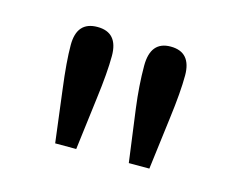

<svg xmlns="http://www.w3.org/2000/svg" viewBox="-49 -802 452 370"><g transform="rotate(15 176.5 -617.0)"><path d="M231.9 -498 217.8 -603Q211.9 -647.9 211.9 -687Q211.9 -735.8 252 -735.8Q293 -735.8 293 -689Q293 -656.2 286.1 -603L272.9 -498ZM85 -498 71.8 -603Q64.9 -656.2 64.9 -689Q64.9 -735.8 106 -735.8Q147 -735.8 147 -689Q147 -656.2 140.1 -603L127 -498Z"/></g></svg>

Font: I.Ming
Style: Regular
Weight: 400
Designer: Ichiten Fonts Project
Version: Version 5.10 Mar 24, 2018